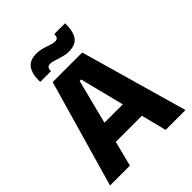

<svg xmlns="http://www.w3.org/2000/svg" viewBox="-228 -951 1079 1079"><g transform="rotate(-45 311.5 -411.5)"><path d="M169.5 0H11.6L194.7 -639H429.6L611.3 0H453.4L318.1 -536.1H306.3ZM454.8 -150.6H167.1V-271.9H454.8ZM380.3 -695.3Q362 -695.3 344.9 -699.4Q327.8 -703.4 312.3 -708.6Q296.9 -713.8 283 -717.9Q269.1 -721.9 257.1 -721.9Q242.8 -721.9 237.1 -714.2Q231.5 -706.5 231.1 -690.8V-689.1H146V-707.2Q146 -755.7 167.9 -786.4Q189.8 -817.2 243.8 -817.2Q263 -817.2 280.2 -813.2Q297.4 -809.1 312.4 -803.8Q327.4 -798.5 341 -794.5Q354.5 -790.4 366.3 -790.4Q380.8 -790.4 386.1 -798.2Q391.4 -805.9 391.8 -821.7V-823.4H477.3V-806.9Q477.3 -757 455.6 -726.2Q433.8 -695.3 380.3 -695.3Z"/></g></svg>

Font: Anek Malayalam Medium
Style: Regular
Weight: 500
Designer: Maithili Shingre (Malayalam) & Yesha Goshar (Latin)
Foundry: Ek Type
Version: Version 1.003